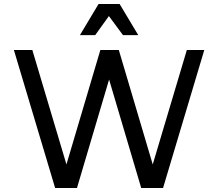

<svg xmlns="http://www.w3.org/2000/svg" viewBox="-20 -948 1100 968"><path d="M1010 -696 802 0H692L530 -547L368 0H258L50 -696H143L315 -119L486 -696H579L750 -119L922 -696ZM477 -928H583L677 -771H600L529 -867L460 -771H383Z"/></svg>

Font: AmikoRegular
Style: Regular
Weight: 400
Designer: Pablo Impallari, Rodrigo Fuenzalida, Andres Torresi
Foundry: Impallari Type
Version: Version 1.000; ttfautohint (v1.3)